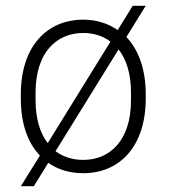

<svg xmlns="http://www.w3.org/2000/svg" viewBox="-20 -589 614 664"><path d="M118 -51 52 55H97L147 -26C181 -2 222 10 268 10C394 10 484 -83 484 -248V-263C484 -350 459 -417 417 -461L484 -569H439L387 -485C354 -508 313 -521 268 -521C142 -521 52 -428 52 -263V-248C52 -161 76 -95 118 -51ZM103 -242V-269C103 -408 176 -475 268 -475C303 -475 336 -465 362 -445L145 -94C119 -128 103 -177 103 -242ZM268 -36C232 -36 199 -46 172 -66L390 -418C417 -384 433 -334 433 -269V-242C433 -103 360 -36 268 -36Z"/></svg>

Font: ChivoLight
Style: Regular
Weight: 300
Designer: Hector Gatti
Foundry: Omnibus-Type
Version: Version 1.004;PS 001.004;hotconv 1.0.88;makeotf.lib2.5.64775